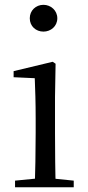

<svg xmlns="http://www.w3.org/2000/svg" viewBox="-20 -788 372 808"><path d="M43.3 0H290.3V-27.8L184.5 -38.6H153.1L43.3 -27.8ZM126.3 0H214.7C212.5 -48.6 211.5 -160.9 211.5 -228.5V-380.2L213.9 -519.8L201.7 -528L37.3 -488.6V-463L126.3 -458.9C128.3 -408.8 130.1 -356.4 130.1 -288.8V-228.5C130.1 -160.9 128.3 -48.6 126.3 0ZM162.8 -655C194.2 -655 221.2 -677.9 221.2 -711.1C221.2 -743.7 194.2 -767.7 162.8 -767.7C130.8 -767.7 105.3 -743.7 105.3 -711.1C105.3 -677.9 130.8 -655 162.8 -655Z"/></svg>

Font: Source Han Serif CN VF
Style: Regular
Weight: 250
Designer: Ryoko NISHIZUKA 西塚涼子 (kana & ideographs); Frank Grießhammer (Latin, Greek & Cyrillic); Wenlong ZHANG 张文龙 (bopomofo); San
Foundry: Adobe
Version: Version 2.002;hotconv 1.1.0;makeotfexe 2.6.0